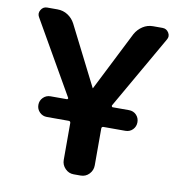

<svg xmlns="http://www.w3.org/2000/svg" viewBox="-82 -804 814 878"><g transform="rotate(10 325.5 -365.0)"><path d="M232 -341 37 -681Q28 -697 38 -713.5Q48 -730 66 -730H114Q141 -730 162.5 -716Q184 -702 196 -679L335 -404Q335 -403 336 -403Q337 -403 337 -404L476 -679Q489 -702 510.5 -716Q532 -730 558 -730H602Q621 -730 631 -713.5Q641 -697 631 -681L436 -341Q435 -339 436.5 -336Q438 -333 440 -333H516Q537 -333 550.5 -319Q564 -305 564 -285Q564 -265 550.5 -251Q537 -237 516 -237H415Q406 -237 406 -228V-57Q406 -34 390 -17Q374 0 350 0H318Q295 0 278.5 -17Q262 -34 262 -57V-228Q262 -237 253 -237H152Q132 -237 118 -251Q104 -265 104 -285Q104 -305 118 -319Q132 -333 152 -333H228Q231 -333 232.5 -336Q234 -339 232 -341Z"/></g></svg>

Font: Rounded Mplus 1c Bold
Style: Bold
Weight: 700
Version: Version 1.059.20150529